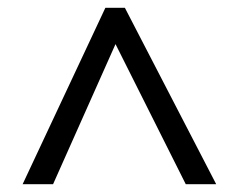

<svg xmlns="http://www.w3.org/2000/svg" viewBox="-20 -739 612 492"><path d="M38 -267 250 -719H300L534 -267H456L276 -626L116 -267Z"/></svg>

Font: Noto Sans Hebrew Droid SemiBold
Style: Regular
Weight: 600
Designer: Monotype Design Team
Foundry: Monotype Imaging Inc.
Version: Version 1.100; ttfautohint (v1.8.4.7-5d5b)